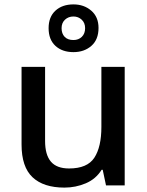

<svg xmlns="http://www.w3.org/2000/svg" viewBox="-20 -843 670 873"><path d="M547 -539V0H462L447 -71H442Q416 -29 370 -9.5Q324 10 273 10Q178 10 128 -37Q78 -84 78 -186V-539H185V-202Q185 -139 211.5 -108Q238 -77 294 -77Q377 -77 409 -126Q441 -175 441 -266V-539ZM314 -606Q263 -606 232 -634.5Q201 -663 201 -715Q201 -766 232 -794.5Q263 -823 314 -823Q362 -823 395 -794.5Q428 -766 428 -716Q428 -663 395.5 -634.5Q363 -606 314 -606ZM314 -661Q337 -661 352 -675.5Q367 -690 367 -715Q367 -739 351.5 -753.5Q336 -768 314 -768Q291 -768 275.5 -753.5Q260 -739 260 -715Q260 -690 274 -675.5Q288 -661 314 -661Z"/></svg>

Font: Noto Sans Tangsa Medium
Style: Regular
Weight: 500
Version: Version 1.504